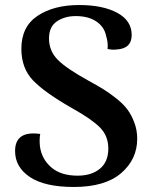

<svg xmlns="http://www.w3.org/2000/svg" viewBox="-20 -730 603 764"><path d="M274 14Q158 14 99 -25.5Q40 -65 40 -129Q40 -211 140 -197Q136 -175 139 -147Q146 -97 184 -64Q222 -31 289 -31Q344 -31 377.5 -58.5Q411 -86 411 -139Q411 -189 378 -222.5Q345 -256 266 -300Q159 -361 112 -409.5Q65 -458 65 -536Q65 -624 129.5 -667Q194 -710 295 -710Q389 -710 446.5 -679Q504 -648 504 -591Q504 -536 443 -533Q428 -531 408 -535Q411 -560 402 -588Q395 -623 363.5 -644.5Q332 -666 281 -666Q238 -666 206.5 -645Q175 -624 175 -577Q175 -528 209 -493Q243 -458 332 -409Q367 -390 390.5 -375.5Q414 -361 442 -339Q470 -317 486.5 -295Q503 -273 514.5 -242.5Q526 -212 526 -178Q526 -96 462 -41Q398 14 274 14Z"/></svg>

Font: Arima Koshi Semi Bold
Style: Regular
Weight: 600
Designer: Joana Correia and Natanael Gama
Foundry: NDISCOVER
Version: Version 1.019;PS 001.019;hotconv 1.0.88;makeotf.lib2.5.64775